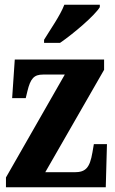

<svg xmlns="http://www.w3.org/2000/svg" viewBox="-20 -786 482 806"><path d="M165 -619V-606H232C289 -645 378 -721 399 -756V-766H250C233 -721 191 -662 165 -619ZM5 0H424L429 -181H374L368 -146C357 -82 340 -63 293 -63H170L417 -493V-536H42L31 -374H88L95 -403C108 -457 123 -473 161 -473H252L5 -41Z"/></svg>

Font: Noto Serif Bengali ExtraCondensed ExtraBold
Style: Regular
Weight: 800
Width: 2
Designer: Juan Bruce, Universal Thirst, Indian Type Foundry and the Monotype Design Team.
Foundry: Monotype Imaging Inc.
Version: Version 2.003